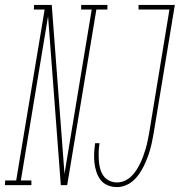

<svg xmlns="http://www.w3.org/2000/svg" viewBox="-87 -755 733 783"><path d="M-67 0 -66 -19H-21L95 -716H51L52 -735H124L176 -46L287 -716H244V-735H351V-716H306L187 0H161L109 -689L-2 -19H41V0ZM390 8Q370 8 352 0.5Q334 -7 323 -21.5Q312 -36 306 -54.5Q300 -73 298 -92Q296 -111 297 -131.5Q298 -152 301 -171H319Q316 -154 315.5 -136.5Q315 -119 316 -102Q317 -85 321 -69Q325 -53 334 -39.5Q343 -26 358 -18.5Q373 -11 390 -11Q406 -11 421 -17.5Q436 -24 448 -35.5Q460 -47 469 -61Q478 -75 485 -89.5Q492 -104 497.5 -119.5Q503 -135 507.5 -150Q512 -165 515 -180.5Q518 -196 521 -211L604 -716H478V-735H626L539 -208Q536 -191 532.5 -174.5Q529 -158 524 -141Q519 -124 512.5 -107.5Q506 -91 498 -75Q490 -59 479.5 -44Q469 -29 455 -17Q441 -5 424 1.5Q407 8 390 8Z"/></svg>

Font: Iosevka Slab Thin Extended
Style: Italic
Weight: 100
Width: 7
Italic angle: -9°
Monospace: yes
Designer: Belleve Invis
Foundry: Belleve Invis
Version: Version 11.1.0; ttfautohint (v1.8.3)